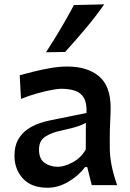

<svg xmlns="http://www.w3.org/2000/svg" viewBox="-20 -862 605 894"><path d="M201.7 12.2Q126 12.2 86.7 -30.8Q47.4 -73.7 47.4 -136.7Q47.4 -181.6 64 -211.2Q80.6 -240.7 106.7 -259Q132.8 -277.3 162.1 -287.4Q191.4 -297.4 216.3 -302.2L382.8 -335.9Q384.8 -382.8 370.1 -407Q355.5 -431.2 328.1 -439.9Q300.8 -448.7 264.2 -448.7Q250 -448.7 220 -443.1Q189.9 -437.5 152.3 -427Q114.7 -416.5 77.6 -401.4L71.8 -511.7Q97.7 -518.6 134.8 -528.1Q171.9 -537.6 213.6 -544.9Q255.4 -552.2 293.9 -552.2Q386.2 -552.2 440.7 -507.1Q495.1 -461.9 495.1 -360.8Q495.1 -335.9 493.2 -298.6Q491.2 -261.2 491.2 -228.5V-172.9Q491.2 -96.7 525.4 0H407.2L386.2 -84H376Q346.2 -43.9 298.6 -15.9Q251 12.2 201.7 12.2ZM250 -85.4Q278.8 -85.4 317.6 -105.7Q356.4 -126 379.4 -166L379.9 -290Q368.2 -283.2 345.5 -274.9Q322.8 -266.6 262.7 -253.4Q222.7 -245.6 192.1 -226.6Q161.6 -207.5 161.6 -165.5Q161.6 -122.6 187.3 -104Q212.9 -85.4 250 -85.4ZM194.3 -618.7Q230 -673.8 262.7 -728.8Q295.4 -783.7 324.2 -838.4L465.3 -841.8Q425.3 -784.7 378.9 -729.5Q332.5 -674.3 283.2 -620.1Z"/></svg>

Font: Pinar DS1 SemiBold
Style: Regular
Weight: 600
Designer: Amin Abedi
Version: Version 3.000